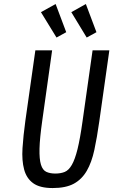

<svg xmlns="http://www.w3.org/2000/svg" viewBox="-20 -942 574 972"><path d="M159 -687.3 108.3 -329.9Q97.9 -254.1 93.9 -191.7Q90 -129.3 102.1 -84.2Q114.1 -39.1 147.9 -14.6Q181.6 10 246.7 10Q313.3 10 353.9 -12.1Q394.4 -34.3 419.3 -77.2Q444.1 -120.1 457.6 -182.8Q471.1 -245.4 482.6 -327.1L533.6 -687.3H448.7L397.7 -327.1Q385.4 -239.3 372.5 -187.1Q359.6 -134.9 343.6 -107.2Q327.7 -79.6 307.3 -71.5Q286.9 -63.4 260.3 -63.4Q233.4 -63.4 214.8 -71.9Q196.1 -80.3 187.4 -108.2Q178.7 -136.1 180 -189.1Q181.3 -242.1 193.9 -331L243.9 -687.3ZM468.3 -779 414.6 -921.7 341 -880.4 418.9 -752ZM315.3 -779 261.6 -921.7 187.3 -880.4 266.1 -752Z"/></svg>

Font: Secuela ExtLt
Style: Italic
Weight: 200
Italic angle: -8°
Designer: Fernando Haro
Foundry: deFharo
Version: Version 1.704